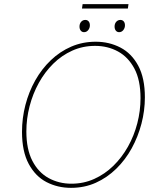

<svg xmlns="http://www.w3.org/2000/svg" viewBox="-20 -899 776 925"><path d="M322 6Q258 6 204.5 -21.5Q151 -49 118.5 -109Q86 -169 86 -264Q86 -330 102.5 -393.5Q119 -457 150 -512Q181 -567 225 -609Q269 -651 323.5 -674.5Q378 -698 441 -698Q506 -698 560 -670Q614 -642 646 -582.5Q678 -523 678 -430Q678 -366 661.5 -303Q645 -240 614.5 -184.5Q584 -129 540 -86Q496 -43 441.5 -18.5Q387 6 322 6ZM324 -14Q383 -14 434 -37Q485 -60 526 -100Q567 -140 596.5 -192.5Q626 -245 641.5 -305Q657 -365 657 -426Q657 -513 627.5 -568.5Q598 -624 548.5 -651Q499 -678 438 -678Q379 -678 328 -655Q277 -632 236.5 -592Q196 -552 167 -499.5Q138 -447 122.5 -387Q107 -327 107 -266Q107 -180 136 -124Q165 -68 214.5 -41Q264 -14 324 -14ZM385 -744Q375 -744 369 -751.5Q363 -759 363 -771Q363 -785 371 -794Q379 -803 391 -803Q401 -803 407 -796Q413 -789 413 -777Q413 -764 405 -754Q397 -744 385 -744ZM554 -744Q544 -744 538 -751.5Q532 -759 532 -771Q532 -785 540 -794Q548 -803 560 -803Q570 -803 576 -796Q582 -789 582 -777Q582 -764 574 -754Q566 -744 554 -744ZM599 -879 596 -858H375L378 -879Z"/></svg>

Font: Bitter Thin Thin
Style: Italic
Weight: 250
Italic angle: -9°
Version: Version 2.002